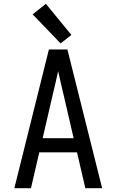

<svg xmlns="http://www.w3.org/2000/svg" viewBox="-20 -997 616 1017"><path d="M56 0H144L188 -190H388L432 0H521L337 -735H239ZM206 -265 258 -490Q266 -523 273.5 -555.5Q281 -588 288 -620Q295 -588 302.5 -555.5Q310 -523 318 -490L370 -265ZM301 -767 358 -812 223 -977 153 -921Z"/></svg>

Font: Iosevka Sparkle
Style: Regular
Weight: 400
Designer: Belleve Invis
Foundry: Belleve Invis
Version: Version 4.5.0; ttfautohint (v1.8.3)